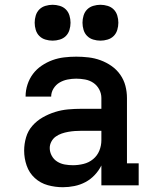

<svg xmlns="http://www.w3.org/2000/svg" viewBox="-20 -775 640 803"><path d="M243 8Q211 8 180 -0.5Q149 -9 125.5 -30.5Q102 -52 91.5 -82.5Q81 -113 81 -145Q81 -173 89 -200.5Q97 -228 115.5 -249Q134 -270 158.5 -284Q183 -298 210 -306.5Q237 -315 265 -317.5Q293 -320 321 -320H404V-365Q404 -384 395 -401Q386 -418 370.5 -428.5Q355 -439 336 -442.5Q317 -446 299 -446Q281 -446 263 -442.5Q245 -439 229.5 -430Q214 -421 204 -405Q194 -389 194 -371Q194 -371 194 -371Q194 -371 194 -371H87Q87 -371 87 -371.5Q87 -372 87 -372Q87 -397 95 -421.5Q103 -446 118 -466Q133 -486 154.5 -500.5Q176 -515 199.5 -523.5Q223 -532 248 -535Q273 -538 299 -538Q324 -538 350 -535Q376 -532 400.5 -523Q425 -514 446.5 -499Q468 -484 483 -462.5Q498 -441 504.5 -416Q511 -391 511 -365V-92H560V0H404V-83Q393 -61 376 -43Q359 -25 337.5 -13.5Q316 -2 291.5 3Q267 8 243 8ZM285 -84Q307 -84 329.5 -89.5Q352 -95 369.5 -109.5Q387 -124 395.5 -145Q404 -166 404 -189V-228H321Q307 -228 293 -227Q279 -226 265 -223.5Q251 -221 238 -216.5Q225 -212 213.5 -204Q202 -196 195 -183Q188 -170 188 -156Q188 -139 196.5 -123.5Q205 -108 219.5 -99Q234 -90 251 -87Q268 -84 285 -84ZM400 -605Q385 -605 370 -609.5Q355 -614 344.5 -624.5Q334 -635 329.5 -650Q325 -665 325 -680Q325 -695 329.5 -710Q334 -725 344.5 -735.5Q355 -746 370 -750.5Q385 -755 400 -755Q415 -755 430 -750.5Q445 -746 455.5 -735.5Q466 -725 470.5 -710Q475 -695 475 -680Q475 -665 470.5 -650Q466 -635 455.5 -624.5Q445 -614 430 -609.5Q415 -605 400 -605ZM200 -605Q185 -605 170 -609.5Q155 -614 144.5 -624.5Q134 -635 129.5 -650Q125 -665 125 -680Q125 -695 129.5 -710Q134 -725 144.5 -735.5Q155 -746 170 -750.5Q185 -755 200 -755Q215 -755 230 -750.5Q245 -746 255.5 -735.5Q266 -725 270.5 -710Q275 -695 275 -680Q275 -665 270.5 -650Q266 -635 255.5 -624.5Q245 -614 230 -609.5Q215 -605 200 -605Z"/></svg>

Font: Iosevka Curly Slab SmBdEx
Style: Regular
Weight: 600
Width: 7
Monospace: yes
Designer: Belleve Invis
Foundry: Belleve Invis
Version: Version 11.1.0; ttfautohint (v1.8.3)